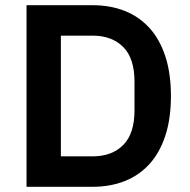

<svg xmlns="http://www.w3.org/2000/svg" viewBox="-20 -718 729 738"><path d="M82 -698H336Q404 -698 459.5 -676Q515 -654 554.5 -610.5Q594 -567 615.5 -501.5Q637 -436 637 -349Q637 -262 615.5 -196.5Q594 -131 554.5 -87.5Q515 -44 459.5 -22Q404 0 336 0H82ZM336 -117Q410 -117 453.5 -160.5Q497 -204 497 -294V-404Q497 -494 453.5 -537.5Q410 -581 336 -581H214V-117Z"/></svg>

Font: IBM Plex Sans Thai Looped SemiBold
Style: Regular
Weight: 600
Designer: Mike Abbink, Paul van der Laan, Pieter van Rosmalen, Ben Mitchell, Mark Frömberg
Foundry: Bold Monday
Version: Version 1.1